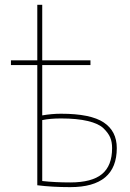

<svg xmlns="http://www.w3.org/2000/svg" viewBox="-20 -770 540 797"><path d="M25.4 -500V-519.5H134.8V-750H155.3V-519.5H355.5V-500H155.3V-291Q195.3 -297.9 233.4 -297.9Q356.4 -297.9 410.6 -261.7Q464.8 -225.6 464.8 -155.3Q464.8 6.8 271.5 6.8Q197.3 6.8 134.8 -1V-500ZM445.3 -155.3Q445.3 -180.7 437.5 -199.2Q429.7 -217.8 409.7 -237.3Q389.6 -256.8 344.7 -267.6Q299.8 -278.3 233.4 -278.3Q187.5 -278.3 155.3 -271.5V-18.6Q208 -12.7 271.5 -12.7Q361.3 -12.7 403.3 -47.4Q445.3 -82 445.3 -155.3Z"/></svg>

Font: Mgen+ 1m thin
Style: Regular
Weight: 100
Designer: [Source Han Sans]
Ryoko NISHIZUKA  (kana & ideographs); Paul D. Hunt (Latin, Greek & Cyrillic); Wenlong ZHANG  (bopomofo
Version: Version 1.059.20150602